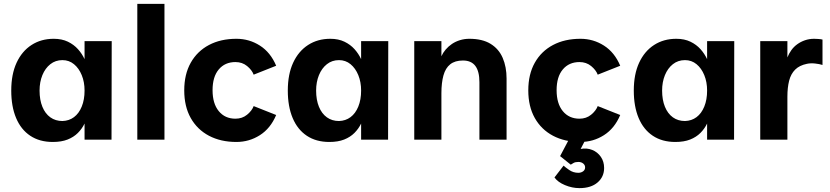

<svg xmlns="http://www.w3.org/2000/svg" viewBox="-20 -720 4279 990"><path d="M252 12Q184 12 136 -20Q88 -52 63 -111.5Q38 -171 38 -253Q38 -337 65.5 -396.5Q93 -456 142.5 -488Q192 -520 257 -520Q299 -520 330 -505Q361 -490 382 -466.5Q403 -443 416 -415V-508H556L555 0H416V-83Q403 -56 381.5 -34.5Q360 -13 328.5 -0.5Q297 12 252 12ZM302 -96Q336 -97 361.5 -116Q387 -135 401.5 -170.5Q416 -206 416 -253Q416 -297 401.5 -332.5Q387 -368 361.5 -389Q336 -410 302 -410Q266 -410 239.5 -389Q213 -368 198.5 -332.5Q184 -297 184 -253Q184 -205 198.5 -169.5Q213 -134 239.5 -115Q266 -96 302 -96Z M688 0V-700H828V0Z M1404 -381 1288 -335Q1279 -359 1254 -379.5Q1229 -400 1194 -400Q1140 -400 1108 -362Q1076 -324 1076 -255Q1076 -186 1108 -147Q1140 -108 1194 -108Q1229 -108 1254 -128.5Q1279 -149 1288 -173L1404 -127Q1375 -58 1320 -23Q1265 12 1199 12Q1118 12 1057.5 -20Q997 -52 963.5 -111.5Q930 -171 930 -254Q930 -337 963.5 -396.5Q997 -456 1057.5 -488Q1118 -520 1199 -520Q1265 -520 1320 -485Q1375 -450 1404 -381Z M1678 12Q1610 12 1562 -20Q1514 -52 1489 -111.5Q1464 -171 1464 -253Q1464 -337 1491.5 -396.5Q1519 -456 1568.5 -488Q1618 -520 1683 -520Q1725 -520 1756 -505Q1787 -490 1808 -466.5Q1829 -443 1842 -415V-508H1982L1981 0H1842V-83Q1829 -56 1807.5 -34.5Q1786 -13 1754.5 -0.5Q1723 12 1678 12ZM1728 -96Q1762 -97 1787.5 -116Q1813 -135 1827.5 -170.5Q1842 -206 1842 -253Q1842 -297 1827.5 -332.5Q1813 -368 1787.5 -389Q1762 -410 1728 -410Q1692 -410 1665.5 -389Q1639 -368 1624.5 -332.5Q1610 -297 1610 -253Q1610 -205 1624.5 -169.5Q1639 -134 1665.5 -115Q1692 -96 1728 -96Z M2116 0V-508H2256V-430Q2264 -448 2278 -464.5Q2292 -481 2310.5 -493.5Q2329 -506 2352 -513Q2375 -520 2400 -520Q2467 -520 2509.5 -494Q2552 -468 2572 -421.5Q2592 -375 2592 -315V0H2452V-296Q2452 -352 2431 -380Q2410 -408 2367 -408Q2326 -408 2301.5 -388.5Q2277 -369 2266.5 -331Q2256 -293 2256 -239V0Z M3178 -381 3062 -335Q3053 -359 3028 -379.5Q3003 -400 2968 -400Q2914 -400 2882 -362Q2850 -324 2850 -255Q2850 -186 2882 -147Q2914 -108 2968 -108Q3003 -108 3028 -128.5Q3053 -149 3062 -173L3178 -127Q3149 -58 3094 -23Q3039 12 2973 12Q2892 12 2831.5 -20Q2771 -52 2737.5 -111.5Q2704 -171 2704 -254Q2704 -337 2737.5 -396.5Q2771 -456 2831.5 -488Q2892 -520 2973 -520Q3039 -520 3094 -485Q3149 -450 3178 -381ZM2968 250Q2930 250 2893 234.5Q2856 219 2839 195L2886 134Q2894 142 2915 156.5Q2936 171 2962 171Q2976 171 2986.5 163.5Q2997 156 2997 143Q2997 131 2987 123Q2977 115 2962 115Q2946 115 2937 120.5Q2928 126 2923 129L2868 85L2914 -2H3000L2974 48Q3006 42 3033.5 53Q3061 64 3078 88.5Q3095 113 3095 146Q3095 192 3061 221Q3027 250 2968 250Z M3462 12Q3394 12 3346 -20Q3298 -52 3273 -111.5Q3248 -171 3248 -253Q3248 -337 3275.5 -396.5Q3303 -456 3352.5 -488Q3402 -520 3467 -520Q3509 -520 3540 -505Q3571 -490 3592 -466.5Q3613 -443 3626 -415V-508H3766L3765 0H3626V-83Q3613 -56 3591.5 -34.5Q3570 -13 3538.5 -0.5Q3507 12 3462 12ZM3512 -96Q3546 -97 3571.5 -116Q3597 -135 3611.5 -170.5Q3626 -206 3626 -253Q3626 -297 3611.5 -332.5Q3597 -368 3571.5 -389Q3546 -410 3512 -410Q3476 -410 3449.5 -389Q3423 -368 3408.5 -332.5Q3394 -297 3394 -253Q3394 -205 3408.5 -169.5Q3423 -134 3449.5 -115Q3476 -96 3512 -96Z M3900 0V-508H4040V-424Q4048 -444 4060.5 -461.5Q4073 -479 4091 -492Q4109 -505 4131 -512.5Q4153 -520 4178 -520Q4186 -520 4200 -519Q4214 -518 4221 -516V-385Q4206 -390 4183 -392.5Q4160 -395 4141 -391Q4102 -383 4080 -361Q4058 -339 4049 -304Q4040 -269 4040 -221V0Z"/></svg>

Font: Inclusive Sans
Style: Bold
Weight: 700
Designer: Olivia King
Foundry: Olivia King
Version: Version 2.004